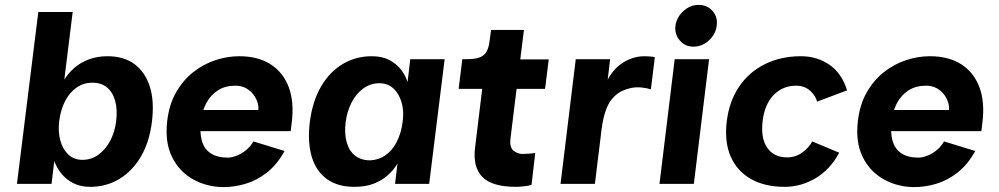

<svg xmlns="http://www.w3.org/2000/svg" viewBox="-20 -749 4067 782"><path d="M242 -425Q259 -452 284 -473.5Q309 -495 343 -507.5Q377 -520 418 -520Q484 -520 527.5 -488Q571 -456 590 -397Q609 -338 599 -255Q589 -171 554 -111.5Q519 -52 466 -20Q413 12 347 12Q308 12 278.5 -3Q249 -18 230 -42Q211 -66 201 -93L190 0H49L136 -700H276ZM354 -412Q320 -412 292 -392.5Q264 -373 245.5 -338Q227 -303 221 -255Q216 -211 226 -175.5Q236 -140 259 -119Q282 -98 316 -98Q352 -98 381 -119Q410 -140 429 -176Q448 -212 453 -255Q459 -303 449 -338.5Q439 -374 415 -393.5Q391 -413 354 -412Z M891 13Q824 13 767.5 -18Q711 -49 681 -109Q651 -169 661 -256Q669 -324 697.5 -373.5Q726 -423 767.5 -455.5Q809 -488 857.5 -504Q906 -520 955 -520Q1030 -520 1081.5 -487.5Q1133 -455 1156 -394Q1179 -333 1168 -248L1164 -215H761L771 -301H1032Q1034 -314 1029 -331Q1024 -348 1012.5 -363.5Q1001 -379 982.5 -389.5Q964 -400 939 -400Q897 -400 867.5 -381Q838 -362 820.5 -329.5Q803 -297 798 -256Q793 -210 802 -176.5Q811 -143 837.5 -125Q864 -107 908 -107Q923 -107 943 -114.5Q963 -122 981.5 -137Q1000 -152 1012 -173L1139 -134Q1109 -79 1067.5 -46.5Q1026 -14 980.5 -0.5Q935 13 891 13Z M1423 12Q1355 12 1311 -20Q1267 -52 1249.5 -111.5Q1232 -171 1242 -253Q1253 -337 1287.5 -396.5Q1322 -456 1375.5 -488Q1429 -520 1494 -520Q1536 -520 1565 -505Q1594 -490 1612.5 -466.5Q1631 -443 1640 -415L1651 -508H1791L1728 0H1589L1599 -83Q1583 -56 1558.5 -34.5Q1534 -13 1501 -0.5Q1468 12 1423 12ZM1487 -96Q1521 -97 1549 -116Q1577 -135 1595.5 -170.5Q1614 -206 1620 -253Q1626 -297 1615.5 -332.5Q1605 -368 1582 -389Q1559 -410 1525 -410Q1489 -410 1460 -389Q1431 -368 1412.5 -332.5Q1394 -297 1388 -253Q1382 -205 1392 -169.5Q1402 -134 1426.5 -115Q1451 -96 1487 -96Z M2082 12Q1984 12 1944.5 -28.5Q1905 -69 1915 -149L1944 -387H1848L1863 -508H1882Q1914 -508 1933 -515Q1952 -522 1961.5 -538.5Q1971 -555 1974 -582L1980 -627H2114L2099 -507H2215L2200 -387H2084L2059 -184Q2055 -149 2071.5 -135.5Q2088 -122 2108 -122Q2118 -122 2133 -123Q2148 -124 2160 -126L2145 4Q2132 8 2113 10Q2094 12 2082 12Z M2263 0 2325 -508H2465L2455 -424Q2465 -444 2480 -461.5Q2495 -479 2514.5 -492Q2534 -505 2557 -512.5Q2580 -520 2605 -520Q2613 -520 2627 -519Q2641 -518 2647 -516L2631 -385Q2617 -390 2594 -392.5Q2571 -395 2552 -391Q2512 -383 2487 -361Q2462 -339 2449 -304Q2436 -269 2430 -221L2403 0Z M2804 -559Q2770 -559 2748.5 -584.5Q2727 -610 2731 -644Q2736 -679 2763.5 -704Q2791 -729 2825 -729Q2861 -729 2882.5 -704Q2904 -679 2899 -644Q2895 -610 2867.5 -584.5Q2840 -559 2804 -559ZM2666 0 2728 -508H2868L2806 0Z M3430 -381 3308 -335Q3302 -359 3279.5 -379.5Q3257 -400 3222 -400Q3168 -400 3131 -362Q3094 -324 3086 -255Q3078 -186 3105 -147Q3132 -108 3186 -108Q3221 -108 3248.5 -128.5Q3276 -149 3288 -173L3398 -127Q3361 -58 3301.5 -23Q3242 12 3176 12Q3095 12 3038.5 -20Q2982 -52 2956 -111.5Q2930 -171 2940 -254Q2950 -337 2990.5 -396.5Q3031 -456 3096 -488Q3161 -520 3242 -520Q3308 -520 3358.5 -485Q3409 -450 3430 -381Z M3704 13Q3637 13 3580.5 -18Q3524 -49 3494 -109Q3464 -169 3474 -256Q3482 -324 3510.5 -373.5Q3539 -423 3580.5 -455.5Q3622 -488 3670.5 -504Q3719 -520 3768 -520Q3843 -520 3894.5 -487.5Q3946 -455 3969 -394Q3992 -333 3981 -248L3977 -215H3574L3584 -301H3845Q3847 -314 3842 -331Q3837 -348 3825.5 -363.5Q3814 -379 3795.5 -389.5Q3777 -400 3752 -400Q3710 -400 3680.5 -381Q3651 -362 3633.5 -329.5Q3616 -297 3611 -256Q3606 -210 3615 -176.5Q3624 -143 3650.5 -125Q3677 -107 3721 -107Q3736 -107 3756 -114.5Q3776 -122 3794.5 -137Q3813 -152 3825 -173L3952 -134Q3922 -79 3880.5 -46.5Q3839 -14 3793.5 -0.5Q3748 13 3704 13Z"/></svg>

Font: Inclusive Sans
Style: Bold Italic
Weight: 700
Italic angle: -7°
Designer: Olivia King
Foundry: Olivia King
Version: Version 2.004